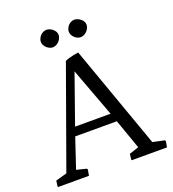

<svg xmlns="http://www.w3.org/2000/svg" viewBox="-165 -1072 1080 1198"><g transform="rotate(-20 375.0 -473.5)"><path d="M11.7 -4.4 14.6 0H218.8L225.6 -39.1L222.2 -45.9L155.8 -62.5L222.2 -260.3H498.5L568.4 -62.5L505.4 -41.5L501 -4.4L502.9 0H736.8L743.7 -39.1L740.2 -45.9L662.1 -62.5L418.5 -746.1C418.5 -746.1 356 -737.3 328.6 -722.7L91.3 -62.5L16.6 -41.5ZM242.2 -317.9 356.9 -643.1 478 -317.9ZM465.8 -830.1C499.5 -830.1 527.3 -863.8 527.3 -891.6C527.3 -921.4 493.2 -946.8 464.8 -946.8C433.1 -946.8 407.7 -914.6 407.7 -887.2C407.7 -857.4 439.5 -830.1 465.8 -830.1ZM281.2 -830.1C314.5 -830.1 341.8 -863.8 341.8 -891.6C341.8 -921.4 307.6 -946.8 280.3 -946.8C247.6 -946.8 222.2 -914.6 222.2 -887.2C222.2 -857.4 254.9 -830.1 281.2 -830.1Z"/></g></svg>

Font: Trykker
Style: Regular
Weight: 400
Designer: Magnus Gaarde
Foundry: Magnus Gaarde
Version: Version 1.001